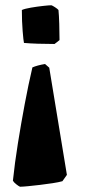

<svg xmlns="http://www.w3.org/2000/svg" viewBox="-20 -491 326 729"><path d="M187 -324Q155 -324 124 -325Q93 -326 71 -328Q69 -336 66 -373Q63 -410 63 -453Q74 -458 97.5 -462Q121 -466 143.5 -468.5Q166 -471 175 -471Q179 -470 189 -463.5Q199 -457 202 -453Q204 -433 205 -400.5Q206 -368 206 -339Q202 -335 197 -331.5Q192 -328 187 -324ZM56 218Q51 216 41.5 208.5Q32 201 29 195Q36 128 48 53Q60 -22 74 -96.5Q88 -171 103 -235Q121 -243 151 -248L167 -234L234 173L217 197Q203 201 180 204.5Q157 208 132 211Q107 214 86 216Q65 218 56 218Z"/></svg>

Font: Labrada ExtraBold
Style: Regular
Weight: 800
Designer: Mercedes Jáuregui
Foundry: Omnibus-Type Team
Version: Version 1.000; ttfautohint (v1.8.4.7-5d5b)